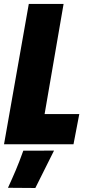

<svg xmlns="http://www.w3.org/2000/svg" viewBox="-58 -731 459 973"><path d="M-37.6 0H314.5L343.8 -152.8H168L264.2 -710.9H87.9ZM121.1 221.7 215.8 32.2 60.1 32.7C31.2 113.3 13.2 152.8 -17.6 220.7Z"/></svg>

Font: Roboto Flex Super Cond Black
Style: Italic
Weight: 900
Width: 3
Italic angle: -10°
Designer: Berlow after Robertson
Foundry: Google
Version: Version 3.200;Glyphs 3.3 (3311)